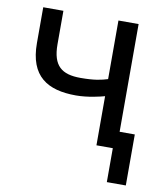

<svg xmlns="http://www.w3.org/2000/svg" viewBox="-77 -586 685 797"><g transform="rotate(10 265.5 -187.5)"><path d="M41 -371V-522H126V-381C126 -290 165 -260 244 -260C304 -260 332 -267 358 -275V-522H443V-68H507V147H427V4H358V-203C340 -198 288 -185 238 -185C118 -185 41 -231 41 -371Z"/></g></svg>

Font: Repo Regular
Style: Regular
Weight: 400
Designer: Stefan Peev
Foundry: Context Ltd
Version: Version 1.502